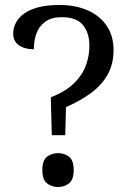

<svg xmlns="http://www.w3.org/2000/svg" viewBox="-20 -744 514 771"><path d="M184 -353Q244 -377 277.5 -410Q311 -443 325 -481.5Q339 -520 339 -560Q339 -612 313 -643.5Q287 -675 228 -675Q187 -675 162 -657Q137 -639 126.5 -610Q116 -581 116 -546Q80 -546 56.5 -562Q33 -578 33 -609Q33 -633 44.5 -654Q56 -675 79 -691Q102 -707 137 -715.5Q172 -724 220 -724Q283 -724 332 -702.5Q381 -681 408.5 -640.5Q436 -600 436 -543Q436 -488 413 -446Q390 -404 347.5 -372Q305 -340 245 -314L242 -201H188ZM213 7Q187 7 168.5 -8Q150 -23 150 -61Q150 -100 168.5 -114.5Q187 -129 213 -129Q239 -129 257.5 -114.5Q276 -100 276 -61Q276 -23 257.5 -8Q239 7 213 7Z"/></svg>

Font: Noto Serif Armenian
Style: Regular
Weight: 400
Designer: Monotype Design Team
Foundry: Monotype Imaging Inc.
Version: Version 2.007